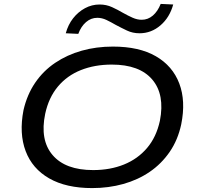

<svg xmlns="http://www.w3.org/2000/svg" viewBox="-20 -952 1012 981"><path d="M451 9Q318 9 231.5 -40.5Q145 -90 111 -180Q77 -270 100 -389Q118 -468 159.5 -529Q201 -590 262 -631Q323 -672 397.5 -693Q472 -714 557 -714Q691 -714 776.5 -664.5Q862 -615 896 -525.5Q930 -436 906 -317Q889 -237 847 -176Q805 -115 745 -74Q685 -33 610 -12Q535 9 451 9ZM456 -83Q543 -83 613.5 -111.5Q684 -140 731.5 -196Q779 -252 797 -335Q823 -469 758 -545.5Q693 -622 551 -622Q464 -622 393.5 -594Q323 -566 276 -510Q229 -454 211 -371Q183 -237 248.5 -160Q314 -83 456 -83ZM380 -779 316 -782Q328 -826 353.5 -858.5Q379 -891 414 -910Q449 -929 489 -929Q523 -929 552.5 -915.5Q582 -902 609 -886Q634 -872 657.5 -861.5Q681 -851 704 -851Q736 -851 761 -872.5Q786 -894 801 -932L865 -929Q847 -863 800 -822.5Q753 -782 693 -782Q658 -782 628.5 -796Q599 -810 571 -825Q547 -839 524 -850Q501 -861 477 -861Q445 -861 419.5 -839Q394 -817 380 -779Z"/></svg>

Font: Nunito Sans 10pt Expanded Medium
Style: Italic
Weight: 500
Width: 7
Italic angle: -9°
Designer: Vernon Adams
Foundry: Vernon Adams
Version: Version 3.101;gftools[0.9.27]